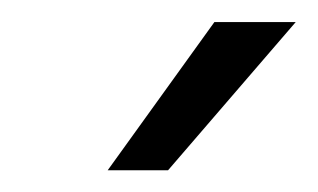

<svg xmlns="http://www.w3.org/2000/svg" viewBox="-20 -769 288 174"><path d="M77.6 -614.7 174.3 -749H248L132.3 -614.7Z"/></svg>

Font: Inter 24pt Light
Style: Italic
Weight: 300
Italic angle: -9.3988°
Designer: Rasmus Andersson
Foundry: rsms
Version: Version 4.001;git-66647c0bb